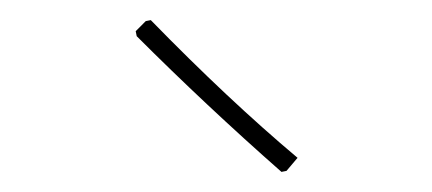

<svg xmlns="http://www.w3.org/2000/svg" viewBox="-20 -689 430 191"><path d="M130 -669Q207 -590 276 -532L265 -519L260 -518Q185 -584 116 -653L115 -658L125 -668Z"/></svg>

Font: Alegreya Sans SC Thin
Style: Regular
Weight: 100
Designer: Juan Pablo del Peral
Foundry: Huerta Tipografica
Version: Version 2.007